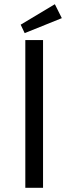

<svg xmlns="http://www.w3.org/2000/svg" viewBox="-20 -890 324 910"><path d="M100 -700H184V0H100ZM97 -733 78 -773 240 -870 273 -804Z"/></svg>

Font: Electrolize
Style: Regular
Weight: 400
Designer: Valery Zaveryaev
Foundry: Cyreal (www.cyreal.org)
Version: Version 1.002